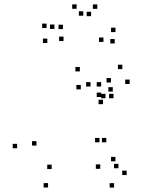

<svg xmlns="http://www.w3.org/2000/svg" viewBox="-20 -827 660 869"><path d="M430.3 -182.8V-202.8H410.3V-182.8ZM461.2 -182.8V-202.8H441.2V-182.8ZM493.7 -382.3V-402.3H473.7V-382.3ZM457.3 -382.3V-402.3H437.3V-382.3ZM213.8 -61.8V-81.8H193.8V-61.8ZM145 -168.2V-188.2H125V-168.2ZM345.7 -422.5V-442.5H325.7V-422.5ZM437.8 -388V-408H417.8V-388ZM437.8 -435.3V-455.3H417.8V-435.3ZM389.8 -435.3V-455.3H369.8V-435.3ZM446.2 -355.5V-375.5H426.2V-355.5ZM490.5 -412.5V-432.5H470.5V-412.5ZM341.3 -503.7V-523.7H321.3V-503.7ZM57.5 -156V-176H37.5V-156ZM197.5 21.7V1.7H177.5V21.7ZM553.2 -34.7V-54.7H533.2V-34.7ZM502.5 -97V-117H482.5V-97ZM516 -65.5V-85.5H496V-65.5ZM566.7 -446.8V-466.8H546.7V-446.8ZM533.7 -514.2V-534.2H513.7V-514.2ZM482.2 -453.7V-473.7H462.2V-453.7ZM433.7 -63V-83H413.7V-63ZM496.3 22V2H476.3V22ZM267.5 -641.3V-661.3H247.5V-641.3ZM392.3 -753.8V-773.8H372.3V-753.8ZM357 -755.8V-775.8H337V-755.8ZM448.2 -637.3V-657.3H428.2V-637.3ZM499.2 -630.3V-650.3H479.2V-630.3ZM502.7 -681.8V-701.8H482.7V-681.8ZM420.3 -787V-807H400.3V-787ZM326.8 -787.2V-807.2H306.8V-787.2ZM226.3 -696V-716H206.3V-696ZM264.8 -695.2V-715.2H244.8V-695.2ZM190.8 -700.2V-720.2H170.8V-700.2ZM194.2 -632.3V-652.3H174.2V-632.3Z"/></svg>

Font: Monaspace Radon Dots Var
Style: Regular
Weight: 400
Designer: Riley Cran and the Lettermatic Team
Version: Version 1.100 (Monaspace Radon Dots)